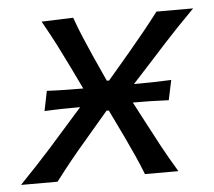

<svg xmlns="http://www.w3.org/2000/svg" viewBox="-69 -546 661 592"><g transform="rotate(-5 261.0 -250.0)"><path d="M-27 0Q5 -33.5 28.2 -58.2Q51.5 -83 71.5 -105.5Q91.5 -128 113.5 -153L175.5 -223Q150 -223 122.2 -222.5Q94.5 -222 65 -220.5L77.5 -282Q107.5 -280.5 135.8 -280Q164 -279.5 190 -279.5L157 -348Q138.5 -386 122.2 -418Q106 -450 80 -496L178 -499.5Q190.5 -464.5 202.8 -435.8Q215 -407 228 -377.5L264.5 -297H271.5L339.5 -377Q366 -408.5 388.2 -435.8Q410.5 -463 435.5 -496H549Q517.5 -464 495.2 -440.8Q473 -417.5 453.8 -396.5Q434.5 -375.5 412 -350.5L347 -279.5Q373.5 -279.5 402.5 -280Q431.5 -280.5 462.5 -282L449.5 -220.5Q420 -222 392.2 -222.5Q364.5 -223 338.5 -223L375.5 -152.5Q394.5 -116 413 -81.8Q431.5 -47.5 460 0H356.5Q344 -32 332 -58.5Q320 -85 304.5 -118L262.5 -205H255.5L183.5 -120.5Q155.5 -88 133.5 -60.8Q111.5 -33.5 86 0Z"/></g></svg>

Font: Commissioner Flair
Style: Italic
Weight: 400
Italic angle: -12°
Designer: Kostas Bartsokas
Foundry: Kostas Bartsokas
Version: Version 1.000; ttfautohint (v1.8.3)